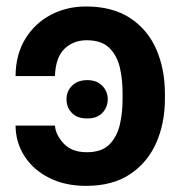

<svg xmlns="http://www.w3.org/2000/svg" viewBox="-20 -573 565 602"><path d="M28.8 -179.2H152.3Q154.3 -150.4 179.7 -123Q205.1 -95.7 252 -95.7Q299.3 -95.7 323.5 -120.6Q347.7 -145.5 356.2 -184.1Q364.7 -222.7 364.3 -263.7V-278.8Q364.7 -320.3 356.4 -358.6Q348.1 -397 323.7 -421.9Q299.3 -446.8 251.5 -446.8Q210 -446.8 182.1 -419.9Q154.3 -393.1 152.3 -334.5H28.8Q29.3 -402.8 59.6 -451.7Q89.8 -500.5 139.6 -526.6Q189.5 -552.7 249.5 -552.7Q332.5 -552.7 387.7 -516.6Q442.9 -480.5 470 -418.5Q497.1 -356.4 497.1 -278.8V-263.7Q497.1 -186.5 469.7 -124.8Q442.4 -63 387.5 -26.6Q332.5 9.8 250 9.8Q184.6 9.8 135 -14.9Q85.4 -39.6 57.4 -82.5Q29.3 -125.5 28.8 -179.2ZM253.9 -201.7Q223.1 -201.2 205.8 -218.5Q188.5 -235.8 188.5 -261.7Q188.5 -287.1 206.1 -304.4Q223.6 -321.8 253.9 -321.8Q283.2 -321.8 300.5 -304.2Q317.9 -286.6 317.9 -261.7Q317.4 -235.8 300.3 -218.5Q283.2 -201.2 253.9 -201.7Z"/></svg>

Font: Inter Tight SemiBold
Style: Regular
Weight: 600
Designer: Rasmus Andersson
Foundry: rsms
Version: Version 3.004; ttfautohint (v1.8.4.7-5d5b)